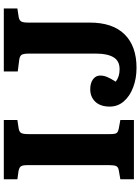

<svg xmlns="http://www.w3.org/2000/svg" viewBox="119 -860 754 1033"><g transform="rotate(-90 496.5 -343.0)"><path d="M49 0V-73L95 -81Q114 -84 119.5 -94.5Q125 -105 125 -131V-573Q125 -598 119 -607.5Q113 -617 92 -621L49 -627V-700H368V-627L322 -620Q304 -617 298 -606.5Q292 -596 292 -569V-128Q292 -102 297.5 -93.5Q303 -85 324 -81L368 -73V0ZM649 14Q591 14 543.5 -4Q496 -22 468 -54.5Q440 -87 440 -130Q440 -180 466 -207.5Q492 -235 533 -235Q567 -235 587 -220Q607 -205 607 -182Q607 -163 599.5 -144.5Q592 -126 574 -98Q600 -77 641 -77Q686 -77 705.5 -110Q725 -143 725 -202V-567Q725 -593 719 -603.5Q713 -614 692 -617L629 -625V-700H968V-627L922 -620Q905 -617 898.5 -607Q892 -597 892 -570V-238Q892 -114 828.5 -50Q765 14 649 14Z"/></g></svg>

Font: Literata 12pt
Style: Bold
Weight: 700
Designer: Latin by Veronika Burian and Jose Scaglione. Greek by Irene Vlachou. Cyrillic by Vera Evstafieva.
Foundry: TypeTogether
Version: Version 3.002